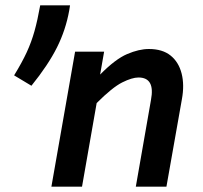

<svg xmlns="http://www.w3.org/2000/svg" viewBox="-20 -701 763 721"><path d="M500 -410Q476 -410 439 -391.5Q402 -373 343 -314L288 0H173L262 -507H371L356 -421Q413 -479 457.5 -498Q502 -517 539 -517Q590 -517 620.5 -492.5Q651 -468 662 -425Q673 -382 663 -328L605 0H490L547 -326Q563 -410 500 -410ZM243 -681 240 -662Q227 -589 194 -523Q161 -457 98 -379L33 -418Q63 -467 80.5 -505Q98 -543 109.5 -584Q121 -625 131 -681Z"/></svg>

Font: Inria Sans
Style: Bold Italic
Weight: 700
Italic angle: -10°
Designer: Black Foundry Team
Foundry: Black Foundry
Version: Version 1.2; ttfautohint (v1.8.3)